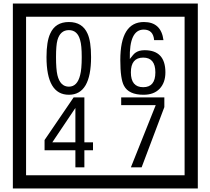

<svg xmlns="http://www.w3.org/2000/svg" viewBox="-20 -980 1195 1090"><path d="M1103 90H53V-960H1103ZM1028 15V-885H128V15ZM497 -656Q497 -442 371 -442Q244 -442 244 -656Q244 -744 265 -789Q294 -855 371 -855Q448 -855 477 -789Q497 -745 497 -656ZM444 -656Q444 -723 435 -752Q420 -809 371 -809Q322 -809 306 -752Q298 -723 298 -656Q298 -587 306 -553Q322 -488 371 -488Q419 -488 435 -554Q444 -587 444 -656ZM919 -569Q919 -511 886.5 -476.5Q854 -442 795 -442Q711 -442 684 -493Q663 -531 663 -639Q663 -855 797 -855Q895 -855 908 -752H855Q850 -812 796 -812Q713 -812 717 -645Q738 -673 748 -680Q768 -695 801 -695Q919 -695 919 -569ZM862 -569Q862 -653 793 -653Q723 -653 723 -569Q723 -485 793 -485Q862 -485 862 -569ZM508 -127H459V-30H408V-127H233V-185L398 -427H459V-172H508ZM408 -172V-367L277 -172ZM913 -372 784 -30H723L864 -383H668V-427H913Z"/></svg>

Font: Unicode BMP Fallback SIL
Style: Regular
Weight: 400
Foundry: NRSI, SIL International
Version: Version 5.1 Based on Unicode 5.1